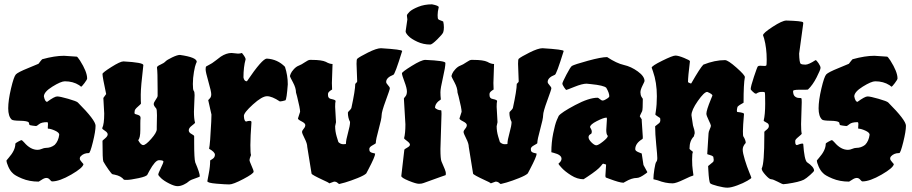

<svg xmlns="http://www.w3.org/2000/svg" viewBox="-20 -812 4220 888"><path d="M201 -221 202 -239Q202 -247 198 -247Q172 -247 161 -238Q150 -229 147 -229Q144 -229 130 -231Q116 -233 116 -235L113 -246Q106 -253 72.5 -253.5Q39 -254 34 -259Q18 -274 18 -311Q18 -348 31 -403Q44 -458 53.5 -468Q63 -478 110 -497Q157 -516 158 -517Q170 -533 175 -538Q233 -554 276 -554Q330 -550 335 -550Q338 -550 350 -532Q383 -480 383 -449Q383 -444 370.5 -427.5Q358 -411 355 -411L346 -418Q318 -436 280 -436Q262 -436 222.5 -411.5Q183 -387 183 -366Q188 -341 198 -341Q232 -366 244.5 -366Q257 -366 295.5 -355Q334 -344 340 -338Q422 -256 422 -230.5Q422 -205 409.5 -154.5Q397 -104 391 -104H390Q367 -104 353 -89Q349 -85 349 -78.5Q349 -72 357.5 -63Q366 -54 366 -53Q364 -36 309.5 -4.5Q255 27 221 27Q217 27 210.5 19Q204 11 194.5 11Q185 11 172 20L159 28Q116 28 81.5 13.5Q47 -1 38 -12Q27 -22 18.5 -41Q10 -60 10 -70L20 -82Q51 -117 51 -147Q51 -150 64 -157Q77 -164 79.5 -164Q82 -164 92 -153Q121 -119 154 -119Q163 -119 173.5 -123.5Q184 -128 192 -128Q215 -128 233 -142Q250 -159 254 -189Q254 -199 234 -208Q214 -217 202 -217Q201 -217 201 -221Z M880 -372 877 -296Q877 -262 882 -245V-244Q882 -242 867.5 -231Q853 -220 853 -209.5Q853 -199 865.5 -192.5Q878 -186 878 -182V-151Q878 -78 883 -61Q904 -12 904 3Q904 6 894 9Q860 20 853 27Q846 34 830.5 41.5Q815 49 801 49Q787 49 763 37Q739 25 725.5 12.5Q712 0 712 -5Q712 -10 724 -35Q736 -60 736 -64Q736 -71 717 -71H715Q698 -71 671 -22L662 -5Q659 4 620.5 12Q582 20 568 20Q554 20 553 19Q540 2 511 -4L501 -6Q497 -6 482 -27.5Q467 -49 458 -65Q454 -73 454 -161Q454 -162 466 -172Q478 -182 478 -190.5Q478 -199 465.5 -207Q453 -215 453 -218V-220Q462 -238 462 -287L458 -359L471 -377Q454 -456 454 -470Q454 -476 495 -502Q536 -528 551 -528Q643 -523 643 -511Q631 -409 631 -374Q631 -339 632 -333Q632 -331 617.5 -318.5Q603 -306 603 -299L602 -291Q602 -287 604 -285L617 -281Q630 -277 630 -268V-264Q629 -258 629 -241V-212Q629 -173 619 -164Q631 -141 642.5 -141Q654 -141 679.5 -170Q705 -199 705 -214V-226L706 -279Q706 -307 702 -311Q691 -323 691 -330.5Q691 -338 700 -350.5Q709 -363 709 -369V-397Q709 -482 706 -499V-500Q706 -506 722 -513Q738 -520 745 -527.5Q752 -535 776 -546.5Q800 -558 812 -558Q890 -547 890 -526Q890 -525 886 -516.5Q882 -508 877 -479.5Q872 -451 872 -423.5Q872 -396 876 -392Q880 -388 880 -372Z M1051 -567 1081 -564Q1090 -564 1099 -567Q1116 -546 1116 -538Q1106 -502 1106 -454Q1109 -436 1122 -436Q1193 -541 1214 -541Q1264 -538 1298 -503Q1311 -463 1311 -422Q1306 -353 1300 -348Q1283 -343 1276 -343H1274Q1238 -367 1215 -367Q1192 -367 1150 -329Q1108 -291 1108 -276Q1109 -250 1119 -250Q1127 -253 1135 -253Q1143 -253 1143 -247Q1138 -179 1138 -140.5Q1138 -102 1141 -95Q1134 -78 1134 -72Q1134 -66 1143.5 -45Q1153 -24 1153 -18Q1153 -9 1105.5 16Q1058 41 1040.5 41Q1023 41 981 37.5Q939 34 939 26Q939 24 945.5 -9Q952 -42 952 -70L963 -77Q974 -84 974 -96.5Q974 -109 947 -124Q952 -145 957 -249L958 -282L943 -349Q943 -350 950 -356.5Q957 -363 957 -376Q957 -389 944 -434Q931 -479 931 -491Q931 -503 934 -505Q937 -507 946 -511.5Q955 -516 961 -520Q967 -524 979.5 -533.5Q992 -543 1001 -550Q1027 -567 1051 -567Z M1632 -436 1629 -517Q1629 -537 1632 -540Q1642 -549 1682 -569Q1722 -589 1742 -589Q1840 -583 1840 -576Q1806 -466 1799 -466Q1766 -453 1766 -433Q1766 -427 1774.5 -418Q1783 -409 1783 -403.5Q1783 -398 1764 -346.5Q1745 -295 1745 -279Q1745 -263 1731.5 -214.5Q1718 -166 1718 -150Q1718 -148 1703 -140Q1688 -132 1688 -123Q1688 -114 1691.5 -110.5Q1695 -107 1700.5 -105.5Q1706 -104 1710.5 -103Q1715 -102 1715 -101Q1715 -88 1684 -29L1674 -10Q1665 -1 1634 11.5Q1603 24 1576 32L1549 39Q1547 39 1541 33.5Q1535 28 1525 28L1503 36Q1498 31 1477 22Q1421 -4 1421 -9L1401 -133Q1401 -148 1389 -171.5Q1377 -195 1377 -201.5Q1377 -208 1384.5 -216.5Q1392 -225 1392 -233.5Q1392 -242 1375 -250.5Q1358 -259 1358 -264L1368 -295Q1368 -310 1354 -366L1349 -384Q1349 -405 1335 -431Q1321 -457 1321 -459.5Q1321 -462 1324.5 -471Q1328 -480 1339 -492Q1350 -504 1362 -508.5Q1374 -513 1390 -524Q1406 -535 1413 -535H1422Q1468 -535 1487 -526Q1504 -516 1518 -516Q1515 -447 1515 -428Q1515 -409 1516 -398Q1497 -387 1497 -378V-372Q1497 -356 1513 -354Q1532 -350 1532 -345V-344Q1530 -337 1530 -318L1534 -247L1530 -228Q1530 -205 1537 -181Q1544 -157 1545 -155Q1555 -145 1567.5 -145Q1580 -145 1580 -147Q1580 -164 1589.5 -197.5Q1599 -231 1599 -248Q1589 -267 1589 -291Q1589 -294 1595.5 -300Q1602 -306 1605 -312Q1623 -395 1623 -424Q1632 -432 1632 -436Z M1856 -667 1864 -722Q1864 -727 1862 -739V-740Q1862 -746 1874 -757.5Q1886 -769 1914.5 -780.5Q1943 -792 1978 -792Q2009 -786 2009 -779V-778Q2004 -758 2004 -742Q2004 -726 2007 -723Q2010 -720 2019 -717Q2028 -714 2030 -712Q2033 -699 2033 -685.5Q2033 -672 2030 -663Q2027 -654 2002.5 -630Q1978 -606 1970 -606Q1938 -606 1910 -619Q1882 -632 1869 -645.5Q1856 -659 1856 -667ZM2022 -285 2017 -123Q2017 -76 2022 -65Q2042 -21 2042 -12Q2042 -3 2041 -2Q2040 -1 2018 6Q1947 31 1939 34.5Q1931 38 1917.5 38Q1904 38 1870 24Q1836 10 1836 2L1850 -119Q1850 -122 1863 -129Q1876 -136 1876 -143Q1876 -150 1862.5 -160Q1849 -170 1849 -172V-173Q1855 -196 1855 -237L1848 -356Q1848 -358 1855 -366Q1862 -374 1862 -389Q1862 -404 1850.5 -434.5Q1839 -465 1839 -473Q1839 -479 1884 -507Q1929 -535 1947 -535Q2040 -531 2040 -521Q2040 -502 2028.5 -452.5Q2017 -403 2017 -385.5Q2017 -368 2019 -352Q1992 -335 1992 -313Q2004 -302 2020 -302Q2022 -302 2022 -285Z M2379 -436 2376 -517Q2376 -537 2379 -540Q2389 -549 2429 -569Q2469 -589 2489 -589Q2587 -583 2587 -576Q2553 -466 2546 -466Q2513 -453 2513 -433Q2513 -427 2521.5 -418Q2530 -409 2530 -403.5Q2530 -398 2511 -346.5Q2492 -295 2492 -279Q2492 -263 2478.5 -214.5Q2465 -166 2465 -150Q2465 -148 2450 -140Q2435 -132 2435 -123Q2435 -114 2438.5 -110.5Q2442 -107 2447.5 -105.5Q2453 -104 2457.5 -103Q2462 -102 2462 -101Q2462 -88 2431 -29L2421 -10Q2412 -1 2381 11.5Q2350 24 2323 32L2296 39Q2294 39 2288 33.5Q2282 28 2272 28L2250 36Q2245 31 2224 22Q2168 -4 2168 -9L2148 -133Q2148 -148 2136 -171.5Q2124 -195 2124 -201.5Q2124 -208 2131.5 -216.5Q2139 -225 2139 -233.5Q2139 -242 2122 -250.5Q2105 -259 2105 -264L2115 -295Q2115 -310 2101 -366L2096 -384Q2096 -405 2082 -431Q2068 -457 2068 -459.5Q2068 -462 2071.5 -471Q2075 -480 2086 -492Q2097 -504 2109 -508.5Q2121 -513 2137 -524Q2153 -535 2160 -535H2169Q2215 -535 2234 -526Q2251 -516 2265 -516Q2262 -447 2262 -428Q2262 -409 2263 -398Q2244 -387 2244 -378V-372Q2244 -356 2260 -354Q2279 -350 2279 -345V-344Q2277 -337 2277 -318L2281 -247L2277 -228Q2277 -205 2284 -181Q2291 -157 2292 -155Q2302 -145 2314.5 -145Q2327 -145 2327 -147Q2327 -164 2336.5 -197.5Q2346 -231 2346 -248Q2336 -267 2336 -291Q2336 -294 2342.5 -300Q2349 -306 2352 -312Q2370 -395 2370 -424Q2379 -432 2379 -436Z M2784 -211 2787 -261Q2787 -268 2785 -268Q2772 -268 2740.5 -252Q2709 -236 2709 -224Q2717 -211 2717 -203.5Q2717 -196 2714 -193Q2702 -188 2702 -177.5Q2702 -167 2715.5 -153.5Q2729 -140 2738 -140Q2747 -140 2769 -157.5Q2791 -175 2791 -183L2790 -185Q2784 -191 2784 -211ZM2948 -254 2953 -178Q2953 -169 2951 -169Q2918 -149 2918 -122Q2918 -114 2933 -108L2948 -102L2956 -49L2974 -16Q2974 -14 2965 -8Q2939 11 2925 11Q2902 11 2873 28L2864 33H2862Q2846 33 2798 15L2782 9Q2780 7 2780 0L2783 -47V-51L2770 -55Q2767 -55 2759 -44Q2746 -27 2696 6L2679 17Q2650 17 2621.5 -1Q2593 -19 2578 -35.5Q2563 -52 2563 -54Q2563 -56 2567 -59Q2577 -68 2577 -78Q2577 -96 2541 -105L2530 -108Q2530 -153 2538.5 -195Q2547 -237 2555 -256L2564 -276Q2576 -292 2640 -326Q2704 -360 2744 -360Q2747 -360 2754.5 -353.5Q2762 -347 2767.5 -347Q2773 -347 2781 -352Q2798 -361 2798 -367Q2798 -382 2784 -406Q2773 -417 2713 -423L2693 -425Q2673 -425 2637 -410.5Q2601 -396 2599 -396Q2597 -396 2589 -408Q2581 -420 2581 -425.5Q2581 -431 2599.5 -466.5Q2618 -502 2625 -507Q2637 -514 2699 -531Q2761 -548 2788 -548Q2832 -519 2865.5 -511.5Q2899 -504 2930 -481.5Q2961 -459 2961 -437Q2961 -435 2951.5 -416Q2942 -397 2942 -385Q2942 -373 2947 -364L2953 -355Q2953 -305 2950 -298Q2939 -276 2939 -274L2948 -260Z M3275 -370Q3275 -377 3251 -387Q3237 -387 3207.5 -345Q3178 -303 3178 -279L3185 -232Q3193 -209 3193 -196L3189 -181Q3169 -161 3169 -125V-124Q3169 -122 3177 -116Q3185 -110 3185 -109Q3181 -105 3181 -74.5Q3181 -44 3184 -25Q3187 -6 3187 -2.5Q3187 1 3183 1Q3179 1 3142.5 18.5Q3106 36 3091 36Q3058 36 3022 22L3002 17Q3002 -1 3006.5 -29.5Q3011 -58 3015 -63Q3020 -68 3020 -81Q3020 -94 3015 -143.5Q3010 -193 3010 -228L3029 -243Q3034 -248 3034 -257L3033 -266Q3031 -268 3021 -274Q3011 -280 3011 -283L3013 -296Q3018 -328 3018 -367Q3018 -431 3000 -482L2994 -499Q2994 -507 3042.5 -531Q3091 -555 3104 -555Q3117 -555 3144 -544Q3171 -533 3171 -529Q3162 -457 3162 -432Q3172 -426 3175 -426Q3178 -426 3178 -428Q3218 -498 3233 -513Q3286 -534 3333 -534Q3347 -534 3386.5 -499Q3426 -464 3425 -455Q3419 -425 3419 -337Q3398 -326 3391 -318Q3388 -307 3388 -300.5Q3388 -294 3391 -294Q3421 -291 3421 -285Q3416 -228 3416 -205.5Q3416 -183 3418 -181Q3429 -164 3429 -151Q3415 -136 3415 -120.5Q3415 -105 3425 -72.5Q3435 -40 3445 -16Q3455 8 3455 10.5Q3455 13 3436.5 24Q3418 35 3389.5 45.5Q3361 56 3344.5 56Q3328 56 3299 48.5Q3270 41 3265 36Q3259 30 3256 -26L3255 -44L3278 -63Q3281 -66 3281 -73L3279 -87Q3273 -93 3262 -95.5Q3251 -98 3251 -100L3257 -195Q3257 -202 3262.5 -214Q3268 -226 3268 -230.5Q3268 -235 3257.5 -256.5Q3247 -278 3247 -286Q3247 -302 3268 -353Z M3688 -339 3685 -238Q3685 -205 3688 -194Q3688 -191 3673 -179Q3658 -167 3658 -161V-155Q3658 -141 3666 -141Q3684 -148 3689.5 -148Q3695 -148 3695 -146Q3700 -74 3712 -62Q3745 -40 3745 -23Q3745 -19 3727 -3Q3709 13 3698 19Q3676 30 3621 38L3602 40Q3599 40 3577 28.5Q3555 17 3546.5 17Q3538 17 3520.5 -2.5Q3503 -22 3503 -31V-33Q3515 -55 3515 -186V-202Q3515 -204 3525.5 -212Q3536 -220 3536 -229Q3536 -238 3530 -242Q3524 -246 3518 -249Q3512 -252 3512 -254Q3519 -282 3519 -332.5Q3519 -383 3517 -385Q3515 -387 3505.5 -387Q3496 -387 3491 -385.5Q3486 -384 3483.5 -382.5Q3481 -381 3480 -380Q3479 -379 3475 -379Q3471 -379 3461.5 -388Q3452 -397 3452 -400Q3452 -412 3467 -457Q3482 -502 3485 -505Q3488 -508 3496 -508L3516 -507Q3522 -507 3524 -509Q3526 -511 3526 -536Q3526 -590 3514 -634L3509 -649Q3509 -659 3553.5 -688Q3598 -717 3617 -717Q3688 -715 3694 -709Q3695 -708 3695 -703L3676 -564Q3677 -523 3683 -517Q3690 -513 3705 -513Q3720 -513 3752 -534Q3756 -534 3765.5 -520Q3775 -506 3775 -498Q3775 -490 3757 -454.5Q3739 -419 3717 -398Q3716 -397 3703 -397H3678Q3648 -397 3648 -391Q3648 -373 3656.5 -366Q3665 -359 3675 -359Q3685 -359 3686.5 -357.5Q3688 -356 3688 -339Z M3949 -221 3950 -239Q3950 -247 3946 -247Q3920 -247 3909 -238Q3898 -229 3895 -229Q3892 -229 3878 -231Q3864 -233 3864 -235L3861 -246Q3854 -253 3820.5 -253.5Q3787 -254 3782 -259Q3766 -274 3766 -311Q3766 -348 3779 -403Q3792 -458 3801.5 -468Q3811 -478 3858 -497Q3905 -516 3906 -517Q3918 -533 3923 -538Q3981 -554 4024 -554Q4078 -550 4083 -550Q4086 -550 4098 -532Q4131 -480 4131 -449Q4131 -444 4118.5 -427.5Q4106 -411 4103 -411L4094 -418Q4066 -436 4028 -436Q4010 -436 3970.5 -411.5Q3931 -387 3931 -366Q3936 -341 3946 -341Q3980 -366 3992.5 -366Q4005 -366 4043.5 -355Q4082 -344 4088 -338Q4170 -256 4170 -230.5Q4170 -205 4157.5 -154.5Q4145 -104 4139 -104H4138Q4115 -104 4101 -89Q4097 -85 4097 -78.5Q4097 -72 4105.5 -63Q4114 -54 4114 -53Q4112 -36 4057.5 -4.5Q4003 27 3969 27Q3965 27 3958.5 19Q3952 11 3942.5 11Q3933 11 3920 20L3907 28Q3864 28 3829.5 13.5Q3795 -1 3786 -12Q3775 -22 3766.5 -41Q3758 -60 3758 -70L3768 -82Q3799 -117 3799 -147Q3799 -150 3812 -157Q3825 -164 3827.5 -164Q3830 -164 3840 -153Q3869 -119 3902 -119Q3911 -119 3921.5 -123.5Q3932 -128 3940 -128Q3963 -128 3981 -142Q3998 -159 4002 -189Q4002 -199 3982 -208Q3962 -217 3950 -217Q3949 -217 3949 -221Z"/></svg>

Font: Piedra
Style: Regular
Weight: 400
Designer: Angel Koziupa & Ale Paul
Foundry: Angel Koziupa and Alejandro Paul
Version: Version 1.000